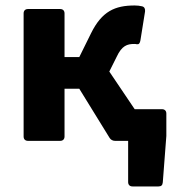

<svg xmlns="http://www.w3.org/2000/svg" viewBox="-20 -504 627 687"><path d="M461.9 -113.3 371.1 -248 397.5 -300.8C416 -340.8 435.5 -346.7 460 -346.7C462.9 -346.7 466.8 -346.7 469.7 -345.7C476.6 -344.7 480.5 -348.6 482.4 -359.4L499 -462.9C500 -471.7 497.1 -479.5 488.3 -481.4C479.5 -483.4 471.7 -484.4 461.9 -484.4C391.6 -484.4 344.7 -463.9 305.7 -384.8L263.7 -299.8H210.9V-456.1C210.9 -465.8 205.1 -471.7 195.3 -471.7H80.1C70.3 -471.7 64.5 -465.8 64.5 -456.1V-15.6C64.5 -5.9 70.3 0 80.1 0H195.3C205.1 0 210.9 -5.9 210.9 -15.6V-186.5H263.7L372.1 -10.7C376 -3.9 383.8 0 391.6 0H438.5V147.5C438.5 157.2 444.3 163.1 454.1 163.1H546.9C556.6 163.1 561.5 159.2 562.5 148.4L575.2 -17.6V-97.7C575.2 -107.4 569.3 -113.3 559.6 -113.3Z"/></svg>

Font: Ed Sans Neue
Style: Bold
Weight: 700
Designer: Stephen Hutchings
Version: Version 1.004;PS 001.004;hotconv 1.0.88;makeotf.lib2.5.64775